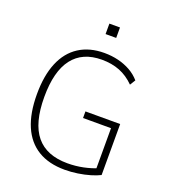

<svg xmlns="http://www.w3.org/2000/svg" viewBox="-158 -999 994 1122"><g transform="rotate(20 339.5 -438.0)"><path d="M374 8Q275 8 207.5 -33Q140 -74 105.5 -154Q71 -234 71 -352Q71 -468 104.5 -548.5Q138 -629 203 -671Q268 -713 360 -713Q406 -713 447 -703Q488 -693 523 -673.5Q558 -654 584 -624L563 -590Q521 -632 471.5 -651.5Q422 -671 360 -671Q240 -671 178.5 -591Q117 -511 117 -352Q117 -189 181.5 -111Q246 -33 376 -33Q427 -33 474.5 -43Q522 -53 562 -70L546 -34V-313H372V-354H588V-37Q565 -25 529.5 -14.5Q494 -4 453.5 2Q413 8 374 8ZM328 -819V-884H394V-819Z"/></g></svg>

Font: Nunito Sans 10pt SemiCondensed ExtraLight
Style: Regular
Weight: 250
Width: 4
Designer: Vernon Adams
Foundry: Vernon Adams
Version: Version 3.101;gftools[0.9.27]